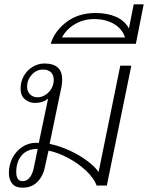

<svg xmlns="http://www.w3.org/2000/svg" viewBox="-20 -856 683 886"><path d="M21 -58Q21 -94 37 -126Q53 -158 82 -177.5Q111 -197 146 -197Q156 -197 159 -196L202 -401Q178 -381 141 -381Q116 -381 95.5 -397.5Q75 -414 75 -447Q75 -480 90.5 -506.5Q106 -533 131.5 -548Q157 -563 185 -563Q267 -563 267 -489Q267 -474 264 -457L209 -192Q254 -183 301 -161.5Q348 -140 384 -112.5Q420 -85 435 -62L535 -553H586L473 0H426Q414 -33 378.5 -67Q343 -101 295.5 -126.5Q248 -152 204 -161L188 -89Q180 -45 153.5 -17.5Q127 10 84 10Q51 10 36 -9Q21 -28 21 -58ZM228 -488Q228 -509 215.5 -522Q203 -535 178 -535Q148 -535 126.5 -511Q105 -487 105 -456Q105 -435 118.5 -421Q132 -407 152 -407Q182 -407 205 -431Q228 -455 228 -488ZM137 -87 154 -169Q106 -169 80.5 -139.5Q55 -110 55 -62Q55 -20 85 -20Q105 -20 118.5 -38.5Q132 -57 137 -87Z M420 -796Q475 -796 515 -778.5Q555 -761 575 -725L597 -836H643L607 -654H214Q232 -713 287 -754.5Q342 -796 420 -796ZM557 -683Q544 -723 506 -745.5Q468 -768 414 -768Q365 -768 325 -744Q285 -720 266 -683Z"/></svg>

Font: Taviraj ExtraLight
Style: Italic
Weight: 275
Italic angle: -12°
Designer: Katatrad Team
Foundry: CadsonDemak
Version: Version 1.001